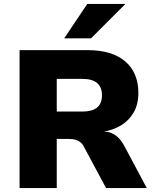

<svg xmlns="http://www.w3.org/2000/svg" viewBox="-20 -961 791 981"><path d="M80 0V-705H426Q552 -705 619.5 -647.5Q687 -590 687 -486Q687 -428 663 -386.5Q639 -345 598.5 -320.5Q558 -296 507 -288L509 -289L530 -287Q555 -282 576.5 -265Q598 -248 617 -212L730 0H522L410 -209Q402 -225 391 -234Q380 -243 366 -247Q352 -251 334 -251H270V0ZM270 -391H400Q451 -391 476 -411.5Q501 -432 501 -474Q501 -516 476 -537Q451 -558 400 -558H270ZM308 -765 426 -941H621L445 -765Z"/></svg>

Font: Nunito Sans 8pt Black
Style: Regular
Weight: 900
Version: Version 3.101;gftools[0.9.27]